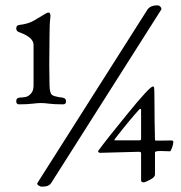

<svg xmlns="http://www.w3.org/2000/svg" viewBox="-20 -675 681 721"><path d="M215.8 -283.2Q183.6 -283.2 165 -285.6Q146.5 -288.1 133.8 -288.1Q121.1 -288.1 101.6 -285.6Q82 -283.2 51.8 -283.2Q40.5 -283.2 41 -295.4Q41 -308.1 55.2 -308.6Q69.3 -309.1 78.6 -311.5Q87.9 -314 97.2 -324.7Q106 -335.4 106 -354V-506.8Q106 -534.7 51.8 -554.2Q41 -557.6 41 -568.4Q41 -579.1 50.8 -581.1Q85.9 -585 107.4 -597.7Q128.9 -610.4 143.1 -619.1Q157.2 -627.9 161.1 -627.9Q171.9 -627.9 168.9 -606.9Q166 -585.9 166 -543.9L165 -433.1L166 -354Q167 -326.2 174.3 -319.3Q181.6 -312.5 215.8 -308.1Q228 -306.2 228 -294.4Q228 -282.7 215.8 -283.2ZM562 -103V-19Q562 -9.8 543.5 0Q524.9 9.8 519 9.8Q510.3 9.8 509.8 2V-100.1Q509.8 -105 501 -105L355 -101.1Q352.1 -101.1 349.6 -104Q347.2 -106.9 349.1 -108.9Q378.9 -149.9 459.5 -248.5Q540 -347.2 553.2 -350.1Q556.2 -351.1 558.1 -348.1Q560.1 -345.7 560.1 -285.2Q560.1 -224.6 562 -150.9Q562 -147 564.9 -147H583Q607.9 -147 619.6 -147.5Q631.3 -147.9 630.9 -143.1Q630.9 -133.3 626 -120.1Q621.1 -106.9 618.2 -106.9L584 -107.9Q562 -107.9 562 -103ZM502 -147.9Q509.8 -147.9 509.8 -152.8V-264.2Q509.8 -266.1 507.8 -266.1Q505.9 -266.1 503.9 -265.1Q464.8 -222.2 411.1 -152.8Q408.2 -147.9 411.1 -147.9ZM121.1 11.2 533.2 -638.2Q544.4 -655.3 571.8 -654.8Q578.1 -654.8 583 -648.9Q587.9 -643.1 585 -638.2L172.9 11.2Q164.1 26.4 137.2 25.9Q130.9 25.9 124 21Q117.2 16.1 121.1 11.2Z"/></svg>

Font: EBGaramond
Style: Regular
Weight: 400
Version: Version 000.012g